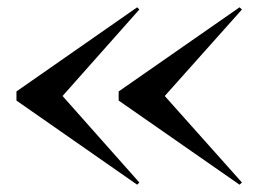

<svg xmlns="http://www.w3.org/2000/svg" viewBox="-20 -650 734 525"><path d="M635 -145 304.5 -375V-400L635 -630L641.5 -624L430.5 -387.5L641.5 -151ZM355 -145 25 -375V-400L355 -630L361 -624L151 -387.5L361 -151Z"/></svg>

Font: Bodoni Moda 18pt
Style: Regular
Weight: 400
Designer: Owen Earl
Foundry: indestructible type
Version: Version 2.005